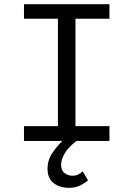

<svg xmlns="http://www.w3.org/2000/svg" viewBox="-20 -676 640 921"><path d="M311 225Q267 225 237.5 202.5Q208 180 208 134Q208 92 231 58Q254 24 279 0H95V-71H258V-586H95V-656H505V-586H342V-71H505V0H347Q309 29 291 58.5Q273 88 273 116Q273 142 290 154.5Q307 167 327 167Q344 167 356 160.5Q368 154 377 146L402 189Q385 204 362.5 214.5Q340 225 311 225Z"/></svg>

Font: Source Code Pro
Style: Regular
Weight: 400
Monospace: yes
Designer: Paul D. Hunt, Teo Tuominen
Foundry: Adobe Systems Incorporated
Version: Version 2.030;PS 1.000;hotconv 16.6.51;makeotf.lib2.5.65220